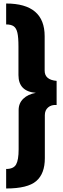

<svg xmlns="http://www.w3.org/2000/svg" viewBox="-20 -862 357 1092"><path d="M15 99Q57 99 71.5 73.5Q86 48 86 -13V-236Q86 -275 112.5 -300.5Q139 -326 184 -334Q85 -342 85 -435V-598Q85 -649 79 -675.5Q73 -702 58 -712.5Q43 -723 15 -723V-842Q234 -842 234 -656V-460Q234 -408 302 -402V-265Q272 -267 253.5 -251Q235 -235 235 -207V38Q235 126 186 168Q137 210 15 210Z"/></svg>

Font: Exo
Style: Bold
Weight: 700
Designer: Natanael Gama
Foundry: Natanael Gama
Version: Version 1.500; ttfautohint (v1.6)